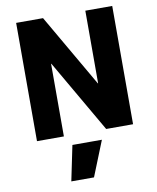

<svg xmlns="http://www.w3.org/2000/svg" viewBox="-105 -810 955 1167"><g transform="rotate(-10 372.5 -226.5)"><path d="M239 277 284 60H466L379 277ZM76 0V-730H242L501 -282H503V-730H669V0H503L244 -448H242V0Z"/></g></svg>

Font: M PLUS 1p ExtraBold
Style: Regular
Weight: 800
Version: Version 1.062